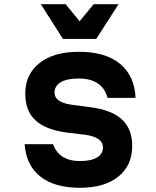

<svg xmlns="http://www.w3.org/2000/svg" viewBox="-20 -874 740 912"><path d="M232 -189Q261 -109 360 -109Q413 -109 441 -126Q469 -143 469 -174Q469 -222 384 -234L300 -244Q198 -257 149 -302Q100 -347 100 -429Q100 -521 167.5 -574.5Q235 -628 355 -628Q480 -628 549.5 -571.5Q619 -515 624 -409H491Q466 -501 354 -501Q298 -501 268.5 -483.5Q239 -466 239 -434Q239 -387 324 -376L408 -365Q510 -352 559 -307Q608 -262 608 -181Q608 -88 542 -35Q476 18 359 18Q239 18 171.5 -35.5Q104 -89 97 -189ZM543 -854 437 -689H279L174 -854H292L358 -773L425 -854Z"/></svg>

Font: Martian Mono SemiBold
Style: Regular
Weight: 600
Monospace: yes
Designer: Roman Shamin
Foundry: Evil Martians
Version: Version 1.000; ttfautohint (v1.8.4.7-5d5b)